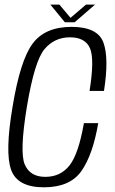

<svg xmlns="http://www.w3.org/2000/svg" viewBox="-20 -794 490 818"><path d="M167 4Q54.5 4 27.5 -70.2Q0.5 -144.5 33.5 -339Q66 -537 119 -608.2Q172 -679.5 284.5 -679.5Q396 -679.5 420.5 -613Q445 -546.5 423 -406.5H361.5Q383.5 -543.5 363 -589.2Q342.5 -635 278 -635Q212 -635 169.5 -584.5Q127 -534 94.5 -339Q63 -147.5 85.2 -94Q107.5 -40.5 173 -40.5Q237.5 -40.5 276 -89Q314.5 -137.5 337.5 -269.5H398.5Q375.5 -134.5 326.8 -65.2Q278 4 167 4ZM256.5 -699 194.5 -774.5H233L280.5 -718L346.5 -774.5H385L298 -699Z"/></svg>

Font: Anybody Light
Style: Italic
Weight: 300
Italic angle: -10°
Designer: Tyler Finck
Foundry: Etcetera Type Company
Version: Version 1.010; ttfautohint (v1.8.3) -l 8 -r 50 -G 200 -x 14 